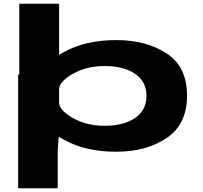

<svg xmlns="http://www.w3.org/2000/svg" viewBox="-20 -805 1085 1025"><path d="M77 200V-407H83V-785H295.5V-512.5Q307.5 -519.5 321.5 -527Q435.5 -591 601 -591Q760.5 -591 869.5 -519.8Q978.5 -448.5 978.5 -294.8Q978.5 -141 869.5 -68Q760.5 5 601 5Q435.5 5 321.5 -59Q306.5 -67 293.5 -75L288 -1.5V200ZM295.5 -334V-252Q302.5 -213 368 -175.5Q441.5 -133.5 537.5 -133.5Q640 -133.5 701 -175Q762 -216.5 762 -293Q762 -369.5 701 -411Q640 -452.5 537.5 -452.5Q441.5 -452.5 368 -410.5Q302.5 -373 295.5 -334Z"/></svg>

Font: Anybody UltraExpanded Regular
Style: Bold
Weight: 700
Width: 9
Designer: Tyler Finck
Foundry: Etcetera Type Company
Version: Version 1.010; ttfautohint (v1.8.3) -l 8 -r 50 -G 200 -x 14 